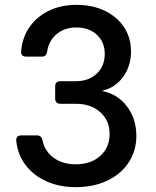

<svg xmlns="http://www.w3.org/2000/svg" viewBox="-20 -760 640 790"><path d="M291 10Q224 10 171 -14Q118 -38 85.5 -80.5Q53 -123 47 -180Q45 -203 69 -203H132Q151 -203 155 -182Q164 -138 200.5 -111Q237 -84 292 -84Q354 -84 392.5 -118.5Q431 -153 431 -209Q431 -264 392.5 -298.5Q354 -333 292 -333H229Q207 -333 207 -355V-404Q207 -426 229 -426H293Q345 -426 378 -457Q411 -488 411 -538Q411 -587 378.5 -617Q346 -647 294 -647Q246 -647 213.5 -620Q181 -593 174 -548Q171 -527 152 -527H88Q65 -527 67 -550Q72 -607 102 -649.5Q132 -692 181.5 -716Q231 -740 295 -740Q361 -740 411.5 -715.5Q462 -691 490.5 -648Q519 -605 519 -548Q519 -488 486.5 -443.5Q454 -399 402 -387V-385Q464 -373 502.5 -322Q541 -271 541 -201Q541 -139 509 -91Q477 -43 421 -16.5Q365 10 291 10Z"/></svg>

Font: Pitagon Sans Mono SemiBold
Style: Regular
Weight: 600
Monospace: yes
Designer: Travis Tran
Foundry: Pitagon
Version: Version 1.001; ttfautohint (v1.8.4.7-5d5b);gftools[0.9.26]